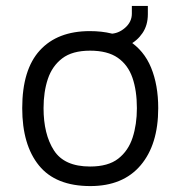

<svg xmlns="http://www.w3.org/2000/svg" viewBox="-20 -613 609 648"><path d="M285 15Q168 15 111.5 -54.5Q55 -124 55 -248Q55 -378 114.5 -443Q174 -508 283 -508Q364 -508 415 -475.5Q466 -443 490 -384.5Q514 -326 514 -248Q514 -125 454.5 -55Q395 15 285 15ZM284 -51Q345 -51 379 -77.5Q413 -104 427.5 -148.5Q442 -193 442 -248Q442 -307 427 -350.5Q412 -394 377.5 -418Q343 -442 284 -442Q224 -442 190 -416Q156 -390 141.5 -346.5Q127 -303 127 -248Q127 -160 162 -105.5Q197 -51 284 -51ZM353 -447 351 -499Q379 -499 402 -519Q425 -539 425 -567V-593H479V-565Q479 -528 461 -501.5Q443 -475 414.5 -461Q386 -447 353 -447Z"/></svg>

Font: Maven Pro
Style: Regular
Weight: 400
Designer: Joe Prince
Foundry: Joe Prince
Version: Version 2.103